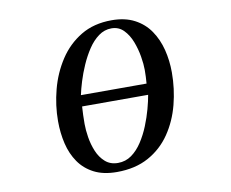

<svg xmlns="http://www.w3.org/2000/svg" viewBox="-81 -858 1162 965"><g transform="rotate(-10 500.0 -376.0)"><path d="M325 -353Q322 -310 322 -264Q322 -234 328 -196Q334 -158 348.5 -123Q363 -88 389 -65Q415 -42 454 -42Q493 -42 523.5 -64Q554 -86 577.5 -122Q601 -158 618 -200Q635 -242 646 -282.5Q657 -323 662 -353ZM667 -480Q667 -508 660.5 -547.5Q654 -587 639.5 -625Q625 -663 600 -688.5Q575 -714 538 -714Q502 -714 472 -692Q442 -670 418.5 -634.5Q395 -599 377 -558Q359 -517 347 -478Q335 -439 329 -410H664Q667 -445 667 -480ZM799 -443Q799 -360 778.5 -280.5Q758 -201 714.5 -137Q671 -73 603 -35.5Q535 2 441 2Q372 2 324.5 -22.5Q277 -47 248 -89Q219 -131 206 -185.5Q193 -240 193 -301Q193 -381 214 -461Q235 -541 278.5 -607.5Q322 -674 388.5 -714Q455 -754 546 -754Q614 -754 662.5 -728.5Q711 -703 741 -659Q771 -615 785 -559.5Q799 -504 799 -443Z"/></g></svg>

Font: Kaisei Tokumin ExtraBold
Style: Regular
Weight: 800
Designer: Font-Kai, 金井和夫
Foundry: KAZUO KANAI
Version: Version 5.003